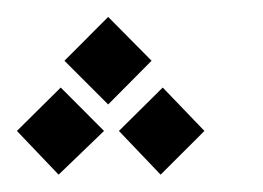

<svg xmlns="http://www.w3.org/2000/svg" viewBox="-20 -353 311 227"><path d="M107.9 -333 159.2 -281.2 107.9 -229.5 56.2 -281.2ZM51.8 -249.5 103 -198.2 49.3 -146.5 0 -198.2ZM172.4 -249.5 221.7 -198.2 169.9 -146.5 120.6 -198.2Z"/></svg>

Font: Kadhim
Style: Regular
Weight: 400
Designer: Developer/ Husham Jawad
Version: Version 1.00;December 29, 2020;FontCreator 13.0.0.2683 32-bi